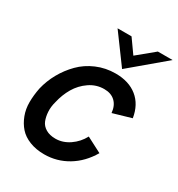

<svg xmlns="http://www.w3.org/2000/svg" viewBox="-167 -800 854 919"><g transform="rotate(30 260.0 -340.0)"><path d="M331.5 -530.8 215.3 -689H292.5L346.2 -613.3L438 -689H519.5ZM211.9 9.3Q166.5 9.3 130.9 -4.9Q95.2 -19 73.7 -43.5Q52.2 -67.9 39.6 -101.1Q26.9 -134.3 27.1 -172.6Q27.3 -210.9 35.6 -252.4Q46.9 -299.8 70.8 -342.5Q94.7 -385.3 129.4 -420.4Q164.1 -455.6 212.6 -476.3Q261.2 -497.1 316.4 -497.1Q389.6 -497.1 436 -459.7Q482.4 -422.4 493.7 -352.5L393.1 -323.2Q389.6 -362.3 366.9 -383.8Q344.2 -405.3 306.2 -405.3Q262.2 -405.3 225.6 -380.1Q189 -355 166.7 -317.1Q144.5 -279.3 134.3 -233.9Q126 -204.6 127.7 -177.2Q129.4 -149.9 137.9 -128.9Q146.5 -107.9 168 -95.2Q189.5 -82.5 221.2 -82.5Q261.7 -82.5 298.1 -107.4Q334.5 -132.3 355 -171.4L439 -127.9Q400.4 -62 341.1 -26.4Q281.7 9.3 211.9 9.3Z"/></g></svg>

Font: HK Grotesk SmBold Legacy Italic
Style: Regular
Weight: 600
Italic angle: -13°
Designer: Alfredo Marco Pradil
Foundry: Hanken Design Co.
Version: Version 2.022;PS 002.022;hotconv 1.0.88;makeotf.lib2.5.64775